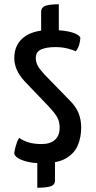

<svg xmlns="http://www.w3.org/2000/svg" viewBox="-20 -758 452 901"><path d="M179 8Q134 8 104.5 0Q75 -8 61 -18.5Q47 -29 47 -38Q47 -43 50 -57Q53 -71 58.5 -87Q64 -103 70 -111Q86 -99 112 -90.5Q138 -82 175 -82Q216 -82 238 -102Q260 -122 260 -159Q260 -186 249 -206.5Q238 -227 209 -258L97 -375Q70 -404 58.5 -431.5Q47 -459 47 -485Q47 -548 91 -582.5Q135 -617 214 -617Q268 -617 299 -610.5Q330 -604 343.5 -595Q357 -586 357 -580Q357 -571 352.5 -551.5Q348 -532 335 -517Q325 -523 298.5 -530Q272 -537 240 -537Q198 -537 173 -526Q148 -515 148 -486Q148 -466 157.5 -449Q167 -432 188 -409L308 -286Q336 -258 348.5 -227.5Q361 -197 361 -159Q361 -115 345.5 -77Q330 -39 290.5 -15.5Q251 8 179 8ZM155 123V-20H238V88Q238 110 217 116.5Q196 123 155 123ZM173 -564V-701Q173 -724 194 -731Q215 -738 256 -738V-559Z"/></svg>

Font: Yanone Kaffeesatz ExtraLight Medium
Style: Regular
Weight: 500
Version: Version 2.003